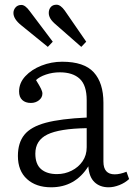

<svg xmlns="http://www.w3.org/2000/svg" viewBox="-20 -781 568 815"><path d="M197 14Q133 14 94.5 -21Q56 -56 56 -119Q56 -175 83.5 -209Q111 -243 174.5 -260Q238 -277 348 -282V-356Q348 -419 318.5 -446.5Q289 -474 234 -474Q203 -474 175 -464.5Q147 -455 133 -441Q148 -417 154 -404.5Q160 -392 160 -384Q160 -367 145.5 -355.5Q131 -344 111 -344Q88 -344 74.5 -356.5Q61 -369 61 -393Q61 -429 87.5 -457.5Q114 -486 156 -502.5Q198 -519 244 -519Q337 -519 378 -474Q419 -429 419 -345V-95Q419 -41 467 -41Q489 -41 517 -52L528 -21Q511 -5 487 4.5Q463 14 441 14Q404 14 381 -8Q358 -30 355 -75Q299 14 197 14ZM222 -42Q255 -42 284 -56.5Q313 -71 330.5 -96.5Q348 -122 348 -156V-237Q232 -235 181 -210Q130 -185 130 -129Q130 -84 154.5 -63Q179 -42 222 -42ZM325 -582 219 -675Q201 -690 194 -702Q187 -714 187 -726Q187 -741 195.5 -751Q204 -761 220 -761Q237 -761 255 -736L346 -604ZM183 -582 71 -673Q37 -700 37 -726Q37 -739 46 -749.5Q55 -760 71 -760Q87 -760 106 -734L204 -604Z"/></svg>

Font: Literata 12pt Light
Style: Regular
Weight: 300
Designer: Latin by Veronika Burian and Jose Scaglione. Greek by Irene Vlachou. Cyrillic by Vera Evstafieva.
Foundry: TypeTogether
Version: Version 3.002